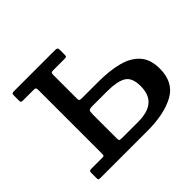

<svg xmlns="http://www.w3.org/2000/svg" viewBox="-131 -667 815 815"><g transform="rotate(-45 276.0 -260.0)"><path d="M42.5 0H325C393 0 447.5 -11.2 488.5 -33.8C529.5 -56.2 550 -95 550 -150C550 -186.7 540.7 -215.6 522 -236.8C503.3 -257.9 477.2 -272.9 443.5 -281.8C409.8 -290.6 370.3 -295 325 -295H228C222 -295 217.7 -295.6 215 -296.8C212.3 -297.9 211 -301.5 211 -307.5V-450C211 -455.7 211.8 -459.6 213.2 -461.8C214.8 -463.9 218.2 -465 223.5 -465H290.5C297.5 -465 301.8 -465.7 303.5 -467C305.2 -468.3 306 -472.5 306 -479.5V-505C306 -512.3 304.7 -516.7 302 -518C299.3 -519.3 294.7 -520 288 -520H44.5C39.5 -520 36 -519.3 34 -518C32 -516.7 31 -513.3 31 -508V-477C31 -471.7 31.8 -468.3 33.5 -467C35.2 -465.7 38.5 -465 43.5 -465H108C114.3 -465 118.1 -463.8 119.2 -461.2C120.4 -458.8 121 -454.3 121 -448V-68.5C121 -63.5 120.5 -60 119.5 -58C118.5 -56 115.3 -55 110 -55H45C40.7 -55 37.2 -54.4 34.8 -53.2C32.2 -52.1 31 -49 31 -44V-13C31 -7.7 31.6 -4.2 32.8 -2.5C33.9 -0.8 37.2 0 42.5 0ZM325 -55H227.5C219.5 -55 214.8 -56 213.2 -58C211.8 -60 211 -65 211 -73V-212C211 -224 212.2 -231.7 214.5 -235C216.8 -238.3 223.8 -240 235.5 -240H325C363 -240 391.7 -234.5 411 -223.5C430.3 -212.5 440 -189.7 440 -155C440 -120.7 430.3 -95.4 411 -79.2C391.7 -63.1 363 -55 325 -55Z"/></g></svg>

Font: Besley*
Style: Regular
Weight: 400
Designer: Owen Earl
Foundry: indestructible type*
Version: Version 3.000; ttfautohint (v1.8.3)